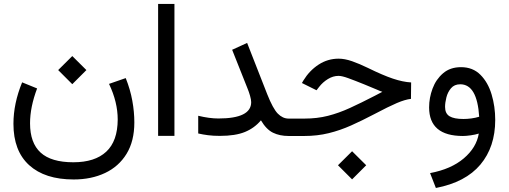

<svg xmlns="http://www.w3.org/2000/svg" viewBox="-20 -687 2570 970"><path d="M273.9 -333 345.2 -403.8 416.5 -333 345.2 -261.7ZM530.8 -263.2 615.2 -292.5Q638.2 -234.9 648.4 -178.5Q658.7 -122.1 658.7 -68.4Q658.7 25.9 619.4 90.1Q580.1 154.3 510.7 187Q441.4 219.7 352.1 219.7Q207 219.7 127.4 147.5Q47.9 75.2 47.9 -61.5Q47.9 -164.1 91.8 -271L167.5 -240.2Q131.8 -146 131.8 -64Q131.8 35.2 185.3 84Q238.8 132.8 350.6 132.8Q459.5 132.8 516.8 79.3Q574.2 25.9 574.7 -83Q574.7 -171.4 530.8 -263.2Z M778.8 -667H861.3V-0.5H778.8Z M981.4 -102.1Q1038.1 -88.4 1083.5 -88.4Q1249 -88.4 1249 -170.9Q1249 -183.1 1243.2 -203.4Q1237.3 -223.6 1231.4 -237.8L1152.8 -435.5L1228.5 -470.2L1330.1 -210.9Q1358.9 -138.2 1383.5 -113Q1408.2 -87.9 1438 -87.9H1458.5V0H1438Q1393.1 0 1359.1 -16.6Q1325.2 -33.2 1298.3 -79.1Q1265.6 -40 1217.5 -20.3Q1169.4 -0.5 1090.8 -0.5Q1057.6 -0.5 1031.2 -3.9Q1004.9 -7.3 981.4 -12.7Z M1687.5 147.9 1758.8 77.1 1830.1 147.9 1758.8 219.2ZM1439 0V-87.9H1518.6Q1582 -87.9 1636.7 -101.8Q1691.4 -115.7 1748 -141.6Q1804.7 -167.5 1873.5 -203.1L1911.6 -223.1Q1900.9 -226.6 1884.3 -234.1Q1867.7 -241.7 1821.3 -260.3Q1772 -280.3 1739.7 -292Q1707.5 -303.7 1690.4 -303.7Q1662.6 -303.7 1636.5 -287.6Q1610.4 -271.5 1592.3 -248L1579.1 -231L1505.4 -267.6L1512.7 -280.3Q1543.5 -330.6 1589.6 -360.6Q1635.7 -390.6 1690.9 -390.6Q1721.7 -390.6 1758.8 -377.7Q1795.9 -364.7 1838.9 -343.8Q1914.6 -306.6 1964.8 -289.8Q2015.1 -272.9 2057.1 -270.5L2056.2 -187.5Q2026.4 -184.1 1985.1 -166.5Q1943.8 -148.9 1869.1 -109.4Q1809.6 -78.1 1753.9 -53.2Q1698.2 -28.3 1640.6 -14.2Q1583 0 1517.1 0Z M2398.9 -12.2Q2382.3 -6.8 2358.6 -3.4Q2335 0 2318.8 0Q2147.9 0 2147.9 -144.5Q2147.9 -192.9 2165.3 -239.5Q2182.6 -286.1 2218.5 -316.9Q2254.4 -347.7 2309.1 -347.7Q2368.7 -347.7 2407 -309.3Q2445.3 -271 2463.6 -210Q2481.9 -148.9 2481.9 -81.1Q2481.9 55.2 2407 144.5Q2332 233.9 2182.1 262.7L2152.8 187.5Q2259.3 167.5 2323.2 113Q2387.2 58.6 2398.9 -12.2ZM2400.9 -97.2Q2390.6 -261.2 2305.2 -261.2Q2275.4 -261.2 2258.5 -241.2Q2241.7 -221.2 2235.1 -194.6Q2228.5 -168 2228.5 -147Q2228.5 -113.3 2251.2 -99.6Q2273.9 -85.9 2321.3 -85.9Q2340.3 -85.9 2360.8 -88.6Q2381.3 -91.3 2400.9 -97.2Z"/></svg>

Font: Vazir FD-WOL
Style: Regular-FD-WOL
Weight: 400
Designer: Saber Rastikerdar
Foundry: Saber Rastikerdar
Version: Version 30.1.0